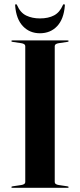

<svg xmlns="http://www.w3.org/2000/svg" viewBox="-20 -892 380 912"><path d="M240 -27Q240 -16 259.5 -13L300 -7Q306 -6 306 -3Q306 0 301 0H39Q34 0 34 -3Q34 -6 40 -7L80.5 -13Q100 -16 100 -27V-673Q100 -684 80.5 -687L40 -693Q34 -694 34 -697Q34 -700 39 -700H301Q306 -700 306 -697Q306 -694 300 -693L259.5 -687Q240 -684 240 -673ZM169.5 -804.5Q210 -804.5 237 -819Q264 -833.5 278.5 -867.5Q280.5 -872 283.5 -872Q288.5 -872 288 -865Q283 -801 251.2 -767.5Q219.5 -734 169.5 -734Q121 -734 89 -767.5Q57 -801 52 -865Q51.5 -872 56 -872Q59.5 -872 61 -867.5Q76.5 -831.5 104.8 -818Q133 -804.5 169.5 -804.5Z"/></svg>

Font: Fraunces 144pt SemiBold
Style: Regular
Weight: 600
Version: Version 1.000;[0bf87f6ff]